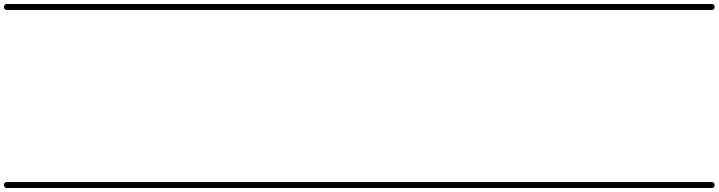

<svg xmlns="http://www.w3.org/2000/svg" viewBox="-35 -575 3593 960"><path d="M0 -555Q71 -555 141.5 -555Q212 -555 282 -555Q297 -555 297 -540Q297 -525 282 -525Q212 -525 141.5 -525Q71 -525 0 -525Q-15 -525 -15 -540Q-15 -555 0 -555ZM0 335Q71 335 141.5 335Q212 335 282 335Q297 335 297 350Q297 365 282 365Q212 365 141.5 365Q71 365 0 365Q-15 365 -15 350Q-15 335 0 335Z M282 -555Q422 -555 562 -555Q702 -555 842 -555Q857 -555 857 -540Q857 -525 842 -525Q702 -525 562 -525Q422 -525 282 -525Q267 -525 267 -540Q267 -555 282 -555ZM282 335Q422 335 562 335Q702 335 842 335Q857 335 857 350Q857 365 842 365Q702 365 562 365Q422 365 282 365Q267 365 267 350Q267 335 282 335Z M842 -555Q935 -555 1028.5 -555Q1122 -555 1216 -555Q1231 -555 1231 -540Q1231 -525 1216 -525Q1122 -525 1028.5 -525Q935 -525 842 -525Q827 -525 827 -540Q827 -555 842 -555ZM842 335Q935 335 1028.5 335Q1122 335 1216 335Q1231 335 1231 350Q1231 365 1216 365Q1122 365 1028.5 365Q935 365 842 365Q827 365 827 350Q827 335 842 335Z M1216 -555Q1305 -555 1393.5 -555Q1482 -555 1571 -555Q1586 -555 1586 -540Q1586 -525 1571 -525Q1482 -525 1393.5 -525Q1305 -525 1216 -525Q1201 -525 1201 -540Q1201 -555 1216 -555ZM1216 335Q1305 335 1393.5 335Q1482 335 1571 335Q1586 335 1586 350Q1586 365 1571 365Q1482 365 1393.5 365Q1305 365 1216 365Q1201 365 1201 350Q1201 335 1216 335Z M1571 -555Q1648 -555 1725.5 -555Q1803 -555 1880 -555Q1895 -555 1895 -540Q1895 -525 1880 -525Q1803 -525 1725.5 -525Q1648 -525 1571 -525Q1556 -525 1556 -540Q1556 -555 1571 -555ZM1571 335Q1648 335 1725.5 335Q1803 335 1880 335Q1895 335 1895 350Q1895 365 1880 365Q1803 365 1725.5 365Q1648 365 1571 365Q1556 365 1556 350Q1556 335 1571 335Z M1880 -555Q1997 -555 2114 -555Q2231 -555 2348 -555Q2363 -555 2363 -540Q2363 -525 2348 -525Q2231 -525 2114 -525Q1997 -525 1880 -525Q1865 -525 1865 -540Q1865 -555 1880 -555ZM1880 335Q1997 335 2114 335Q2231 335 2348 335Q2363 335 2363 350Q2363 365 2348 365Q2231 365 2114 365Q1997 365 1880 365Q1865 365 1865 350Q1865 335 1880 335Z M2348 -555Q2488 -555 2628 -555Q2768 -555 2908 -555Q2923 -555 2923 -540Q2923 -525 2908 -525Q2768 -525 2628 -525Q2488 -525 2348 -525Q2333 -525 2333 -540Q2333 -555 2348 -555ZM2348 335Q2488 335 2628 335Q2768 335 2908 335Q2923 335 2923 350Q2923 365 2908 365Q2768 365 2628 365Q2488 365 2348 365Q2333 365 2333 350Q2333 335 2348 335Z M2908 -555Q3001 -555 3094.5 -555Q3188 -555 3282 -555Q3297 -555 3297 -540Q3297 -525 3282 -525Q3188 -525 3094.5 -525Q3001 -525 2908 -525Q2893 -525 2893 -540Q2893 -555 2908 -555ZM2908 335Q3001 335 3094.5 335Q3188 335 3282 335Q3297 335 3297 350Q3297 365 3282 365Q3188 365 3094.5 365Q3001 365 2908 365Q2893 365 2893 350Q2893 335 2908 335Z M3282 -555Q3342 -555 3402.5 -555Q3463 -555 3523 -555Q3538 -555 3538 -540Q3538 -525 3523 -525Q3463 -525 3402.5 -525Q3342 -525 3282 -525Q3267 -525 3267 -540Q3267 -555 3282 -555ZM3282 335Q3342 335 3402.5 335Q3463 335 3523 335Q3538 335 3538 350Q3538 365 3523 365Q3463 365 3402.5 365Q3342 365 3282 365Q3267 365 3267 350Q3267 335 3282 335Z"/></svg>

Font: FRB American Cursive Just Guidelines
Style: Italic
Weight: 400
Italic angle: -25°
Version: Version 2.0;Modular Font Editor K font №1